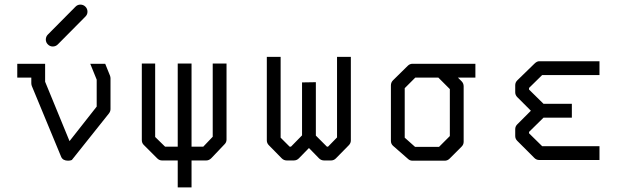

<svg xmlns="http://www.w3.org/2000/svg" viewBox="-20 -747 2740 834"><path d="M437 -470 458 -418Q460 -412 460 -407V-273Q460 -263 453 -254L292 -52Q284.5 -49 276 -49Q253.5 -49 246 -65L118 -374Q116 -380 116 -386V-410H55V-470H176V-392L282 -134L400 -284V-401L372 -470ZM179 -575Q179 -588 188 -597L308 -718Q317 -727 329 -727Q342 -727 351 -718Q360 -709 360 -696Q360 -684 351 -675L231 -554Q222 -545 209 -545Q197 -545 188 -554Q179 -563 179 -575Z M596 -471H654V-152L697 -110H752V-471H812V-110H863L904 -153V-471H964V-141Q964 -129 956 -121L898 -60Q888 -50 876 -50H812V67H752V-50H684Q672 -50 663 -59L604 -118Q596 -126 596 -139Z M1352 -390V-158L1400 -110H1405L1444 -150V-500H1504V-137Q1504 -125 1495 -116L1439 -59Q1430 -50 1418 -50H1388Q1375 -50 1366 -59L1322 -104L1278 -59Q1269 -50 1256 -50H1226Q1213 -50 1204 -59L1148 -116Q1139 -125 1139 -137V-500H1199V-149L1238 -110H1244L1292 -159V-389Z M1772 -470H2045V-410H1969L1985 -394Q1994 -385 1994 -372V-131Q1994 -119 1985 -110L1933 -58Q1924 -49 1912 -49H1772Q1760 -49 1752 -57L1688 -113Q1678 -121.5 1678 -135V-376Q1678 -389 1687 -398L1751 -461Q1760 -470 1772 -470ZM1884 -410H1784L1738 -364V-149L1783 -109H1887L1934 -156V-360Z M2584 -52H2322Q2310 -52 2301 -61L2227 -135Q2218 -144 2218 -156V-186Q2218 -198 2227 -207L2286 -266L2227 -325Q2218 -334 2218 -346V-377Q2218 -389 2227 -398L2301 -470Q2312 -481 2322 -481H2584V-421H2335L2278 -365V-358L2341 -296H2464V-236H2341L2278 -174V-168L2335 -112H2584Z"/></svg>

Font: 3270 Nerd Font
Style: Regular
Weight: 400
Monospace: yes
Version: Version 3.0.1;Nerd Fonts 3.3.0